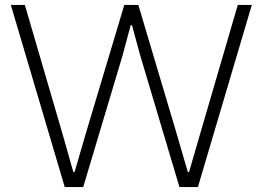

<svg xmlns="http://www.w3.org/2000/svg" viewBox="-20 -760 1067 780"><path d="M24 -740H81L236 -209L278 -61H283L326 -209L485 -740H542L700 -209L743 -61H748L791 -209L946 -740H1003L784 0H709L549 -537L516 -658H511L478 -535L318 0H243Z"/></svg>

Font: Encode Sans Wide
Style: ExtraLight
Weight: 200
Designer: Pablo Impallari, Andres Torresi
Foundry: Pablo Impallari, Andres Torresi
Version: Version 1.000; ttfautohint (v1.00) -l 8 -r 50 -G 200 -x 14 -